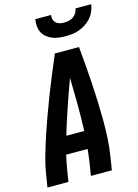

<svg xmlns="http://www.w3.org/2000/svg" viewBox="-139 -1030 797 1106"><g transform="rotate(-15 259.5 -477.5)"><path d="M2 0 14 -74Q23 -130 39 -185.5Q55 -241 73.5 -296.5Q92 -352 112 -407Q132 -462 153.5 -517Q175 -572 197.5 -626.5Q220 -681 243 -735H387Q392 -681 396.5 -626.5Q401 -572 404.5 -517Q408 -462 410 -407Q412 -352 412.5 -296.5Q413 -241 410 -185.5Q407 -130 398 -74L386 0H261L273 -74Q276 -94 278.5 -114.5Q281 -135 283 -155H155Q151 -135 146.5 -114.5Q142 -94 139 -74L127 0ZM184 -260H291Q294 -340 293.5 -419Q293 -498 291 -577Q262 -498 235 -419Q208 -340 184 -260ZM329 -815Q308 -815 288 -817.5Q268 -820 250 -827.5Q232 -835 217 -847.5Q202 -860 193.5 -877Q185 -894 183.5 -914Q182 -934 185 -955H279Q277 -941 280.5 -928.5Q284 -916 293 -907.5Q302 -899 315 -896Q328 -893 342 -893Q356 -893 370 -896Q384 -899 396 -907.5Q408 -916 415.5 -928.5Q423 -941 425 -955H519Q516 -934 507.5 -914Q499 -894 484.5 -877Q470 -860 451 -847.5Q432 -835 412 -827.5Q392 -820 371 -817.5Q350 -815 329 -815Z"/></g></svg>

Font: Iosevka Curly Extrabold
Style: Italic
Weight: 800
Italic angle: -9°
Monospace: yes
Designer: Belleve Invis
Foundry: Belleve Invis
Version: Version 22.1.2; ttfautohint (v1.8.4)